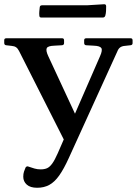

<svg xmlns="http://www.w3.org/2000/svg" viewBox="-55 -674 647 908"><path d="M121 214Q88 214 71.5 199Q55 184 55 162Q55 148 58.5 137.5Q62 127 66 118Q72 110 80 114Q94 119 108 123Q122 127 137 127Q155 127 167.5 121.5Q180 116 192 99.5Q204 83 218 51L418 -408Q431 -437 424 -447Q417 -457 388 -458L352 -460Q343 -461 343 -471V-484Q343 -493 353 -493H563Q572 -493 572 -483V-470Q572 -461 562 -460L535 -457Q522 -456 513.5 -450Q505 -444 500 -431L271 72Q247 125 225 156Q203 187 178 200.5Q153 214 121 214ZM35 -433Q29 -445 21 -450.5Q13 -456 0 -457L-26 -460Q-35 -461 -35 -471V-484Q-35 -493 -25 -493H239Q248 -493 248 -483V-470Q248 -461 238 -460L202 -458Q171 -457 166 -446Q161 -435 173 -409L323 -86L259 10ZM133 -640Q134 -649 144 -649H356L438 -654Q447 -654 447 -644Q447 -633 446.5 -622Q446 -611 443 -600Q440 -591 431 -591H140Q131 -591 131 -601Q130 -610 131 -620.5Q132 -631 133 -640Z"/></svg>

Font: Hahmlet Medium
Style: Regular
Weight: 500
Version: Version 1.002